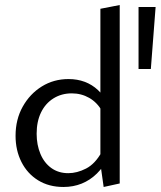

<svg xmlns="http://www.w3.org/2000/svg" viewBox="-20 -738 640 765"><path d="M233 7Q175 7 132 -19.5Q89 -46 65.5 -92.5Q42 -139 42 -197Q42 -262 70.5 -313Q99 -364 146.5 -393.5Q194 -423 253 -423Q288 -423 317.5 -412Q347 -401 370.5 -379Q394 -357 408 -326L387 -295Q367 -330 335.5 -348Q304 -366 266 -366Q225 -366 193 -346Q161 -326 143.5 -290Q126 -254 126 -205Q126 -161 141 -125Q156 -89 184.5 -68.5Q213 -48 252 -48Q287 -48 323 -66.5Q359 -85 385 -132L415 -114Q393 -73 366 -46.5Q339 -20 305.5 -6.5Q272 7 233 7ZM393 7 380 -85V-703L457 -718V-7ZM581 -463H532V-710H600Z"/></svg>

Font: Ysabeau Office Medium
Style: Regular
Weight: 500
Designer: Christian Thalmann (Catharsis Fonts)
Version: Version 2.001;gftools[0.9.30]; featfreeze: tnum,lnum,ss02